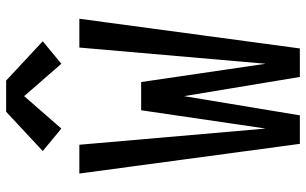

<svg xmlns="http://www.w3.org/2000/svg" viewBox="-210 -810 1019 640"><g transform="rotate(-90 300.0 -489.5)"><path d="M141 0 42 -735H138L192 -114L253 -529H347L408 -114L462 -735H558L459 0H364L300 -386L236 0ZM192 -795 117 -857 248 -979H352L483 -857L408 -795L300 -919Z"/></g></svg>

Font: Iosevka Custom Medium Extended
Style: Regular
Weight: 500
Width: 7
Monospace: yes
Designer: Belleve Invis
Foundry: Belleve Invis
Version: Version 11.2.4; ttfautohint (v1.8.4)